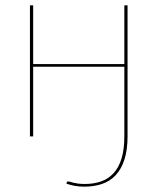

<svg xmlns="http://www.w3.org/2000/svg" viewBox="-20 -510 589 718"><path d="M457 -490V-0.5Q457 51 445.2 87Q433.5 123 412.2 145.5Q391 168 361.2 178Q331.5 188 295.5 188Q276.5 188 260.5 185.2Q244.5 182.5 228.5 177Q228.5 176 229 174.8Q229.5 173.5 229.5 172.5Q230 171.5 230.8 170Q231.5 168.5 234.5 168.5Q238 168.5 242.5 170Q247 171.5 254.2 173.2Q261.5 175 272 176.5Q282.5 178 297.5 178Q330.5 178 357.8 168.5Q385 159 404.5 138Q424 117 434.5 82.8Q445 48.5 445 -1V-260.5H104V0H92V-490H104V-270.5H445V-490Z"/></svg>

Font: Lato 2
Style: Regular
Weight: 100
Designer: Lukasz Dziedzic with Adam Twardoch and Botio Nikoltchev
Foundry: tyPoland Lukasz Dziedzic
Version: Version 2.015; 2015-08-06; http://www.latofonts.com/